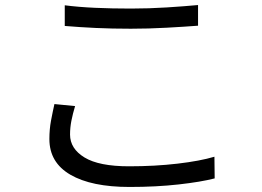

<svg xmlns="http://www.w3.org/2000/svg" viewBox="-20 -722 1040 762"><path d="M237 -701Q291 -694 357.5 -691Q424 -688 499 -688Q571 -688 641.5 -692.5Q712 -697 766 -702V-620Q741 -618 709 -616Q677 -614 641.5 -612Q606 -610 569.5 -609Q533 -608 499 -608Q424 -608 360.5 -611Q297 -614 237 -619ZM278 -301Q269 -271 263.5 -243.5Q258 -216 258 -188Q258 -132 315.5 -97Q373 -62 492 -62Q595 -62 684.5 -72.5Q774 -83 831 -100L832 -14Q778 0 689 10Q600 20 494 20Q343 20 259.5 -28.5Q176 -77 176 -170Q176 -209 182.5 -243.5Q189 -278 196 -309Z"/></svg>

Font: SpoqaHanSansJP-Regular
Style: Regular
Weight: 400
Designer: [Source Han Sans]
Ryoko NISHIZUKA  (kana & ideographs); Paul D. Hunt (Latin, Greek & Cyrillic); Wenlong ZHANG  (bopomofo
Foundry: Spoqa (http://bi.spoqa.com)
Version: Version 1.002.20150607